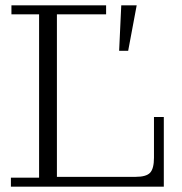

<svg xmlns="http://www.w3.org/2000/svg" viewBox="-20 -702 684 722"><path d="M21 0V-34H127V-648H23V-682H379V-648H194V0ZM194 0V-37H596V0ZM490 -37Q530 -37 544.5 -52.5Q559 -68 559 -109V-262H596V-37ZM428 -511 436 -682H494L462 -511Z"/></svg>

Font: Montagu Slab 144pt Light
Style: Regular
Weight: 300
Designer: Florian Karsten
Foundry: Florian Karsten
Version: Version 1.000